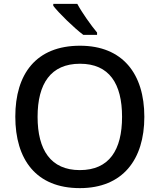

<svg xmlns="http://www.w3.org/2000/svg" viewBox="-20 -961 824 991"><path d="M379 -941H255V-931C283 -894 362 -817 410 -781H481V-793C450 -830 403 -896 379 -941ZM725 -358C725 -580 613 -725 393 -725C166 -725 59 -579 59 -359C59 -138 166 10 392 10C613 10 725 -137 725 -358ZM174 -358C174 -529 242 -632 393 -632C544 -632 610 -529 610 -358C610 -187 544 -83 392 -83C242 -83 174 -187 174 -358Z"/></svg>

Font: Noto Sans Cherokee Medium
Style: Regular
Weight: 500
Designer: Monotype Design Team
Foundry: Monotype Imaging Inc.
Version: Version 2.001